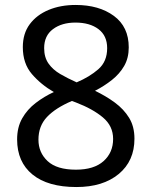

<svg xmlns="http://www.w3.org/2000/svg" viewBox="-20 -744 612 774"><path d="M285 -724Q379 -724 439 -680Q499 -636 499 -553Q499 -510 480.5 -478Q462 -446 431 -421.5Q400 -397 363 -378Q407 -357 443 -330.5Q479 -304 500.5 -269Q522 -234 522 -185Q522 -95 458.5 -42.5Q395 10 288 10Q173 10 111 -40.5Q49 -91 49 -182Q49 -231 69.5 -267Q90 -303 124 -329Q158 -355 197 -373Q145 -403 108.5 -445.5Q72 -488 72 -554Q72 -609 100 -646.5Q128 -684 176 -704Q224 -724 285 -724ZM284 -653Q229 -653 193.5 -626.5Q158 -600 158 -550Q158 -513 175.5 -488Q193 -463 223 -445.5Q253 -428 289 -412Q341 -434 376.5 -465Q412 -496 412 -550Q412 -600 377 -626.5Q342 -653 284 -653ZM135 -181Q135 -129 172 -94.5Q209 -60 286 -60Q359 -60 397.5 -94.5Q436 -129 436 -184Q436 -236 395 -270.5Q354 -305 286 -331L270 -337Q204 -309 169.5 -272.5Q135 -236 135 -181Z"/></svg>

Font: Noto Sans Warang Citi
Style: Regular
Weight: 400
Designer: Mangu Purty
Foundry: Mangu Purty
Version: Version 3.002; ttfautohint (v1.8.4.7-5d5b)